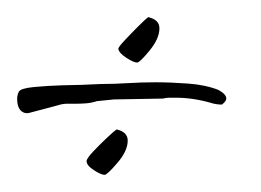

<svg xmlns="http://www.w3.org/2000/svg" viewBox="-25 -270 304 224"><path d="M135 -197Q131 -197 122.5 -202.5Q114 -208 113 -213Q113 -215 120.5 -223Q128 -231 136.5 -239.5Q145 -248 148 -250Q161 -247 161 -237Q161 -225 149.5 -211Q138 -197 135 -197ZM5 -138Q-5 -140 -5 -155Q-5 -159 -3 -163Q-1 -167 15 -168.5Q31 -170 48 -170.5Q65 -171 70 -171L93 -172Q108 -172 124 -173Q140 -174 156 -174Q174 -174 194.5 -172.5Q215 -171 230 -165Q239 -160 239 -155Q239 -152 234 -148Q227 -148 221 -150Q200 -156 180 -156Q176 -156 172.5 -156Q169 -156 165 -155L108 -154L88 -152Q82 -150 76 -149.5Q70 -149 65 -149Q59 -149 53.5 -149Q48 -149 42 -147L8 -138ZM97 -66Q93 -66 84.5 -71.5Q76 -77 76 -82Q76 -85 83.5 -93Q91 -101 99.5 -109Q108 -117 111 -119Q124 -116 124 -106Q124 -94 112 -80Q100 -66 97 -66Z"/></svg>

Font: Qwitcher Grypen
Style: Bold
Weight: 700
Designer: Robert E. Leuschke
Foundry: Robert E. Leuschke
Version: Version 1.100; ttfautohint (v1.8.3)